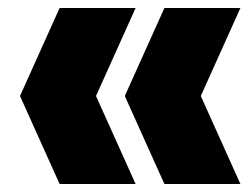

<svg xmlns="http://www.w3.org/2000/svg" viewBox="-20 -525 631 480"><path d="M129 -65 30 -285 129 -505H319L220 -285L319 -65ZM391 -65 292 -285 391 -505H581L482 -285L581 -65Z"/></svg>

Font: Encode Sans Cnd Black
Style: Regular
Weight: 900
Width: 3
Designer: Multiple Designers
Foundry: Impallari Type
Version: Version 3.002; ttfautohint (v1.8.3) -l 8 -r 50 -G 200 -x 14 